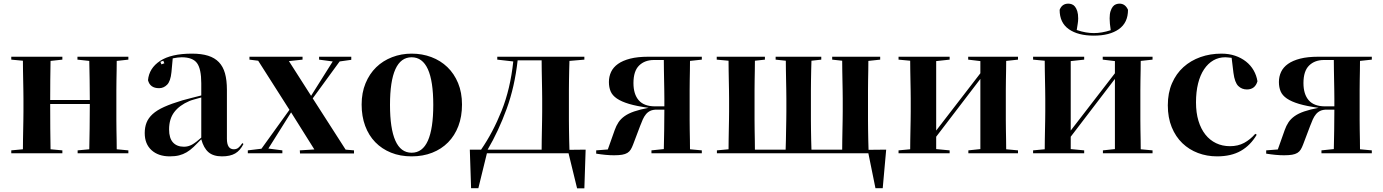

<svg xmlns="http://www.w3.org/2000/svg" viewBox="-20 -851 7606 1056"><path d="M686 -523 622 -516Q622 -492 621.5 -464Q621 -436 620.5 -408.5Q620 -381 620 -355Q620 -329 620 -308V-238Q620 -217 620 -191Q620 -165 620.5 -137.5Q621 -110 621.5 -82Q622 -54 622 -30L686 -24V-8H407V-24L471 -30Q472 -79 473 -144Q474 -209 474 -279H256Q256 -209 256.5 -144Q257 -79 258 -30L323 -24V-8H42V-24L106 -30Q106 -54 106.5 -82Q107 -110 107.5 -137.5Q108 -165 108.5 -191Q109 -217 109 -238V-308Q109 -329 108.5 -355Q108 -381 107.5 -408.5Q107 -436 106.5 -464Q106 -492 106 -517L42 -523V-539H323V-523L258 -516Q257 -469 256.5 -411.5Q256 -354 256 -301H474Q474 -354 473 -411.5Q472 -469 471 -516L406 -523V-539H686Z M1266 -30Q1280 -30 1290 -37.5Q1300 -45 1313 -64L1319 -59Q1301 -23 1273.5 -7Q1246 9 1201 9Q1153 9 1126.5 -14Q1100 -37 1087 -85Q1064 -61 1045 -43Q1026 -25 1006.5 -13.5Q987 -2 965 3.5Q943 9 914 9Q851 9 813.5 -25Q776 -59 776 -119Q776 -151 786 -176.5Q796 -202 819.5 -223.5Q843 -245 883 -263Q923 -281 983 -299Q1004 -305 1030 -311.5Q1056 -318 1087 -326V-393Q1087 -472 1063.5 -504Q1040 -536 979 -536Q968 -536 957 -534.5Q946 -533 930 -530L923 -454Q918 -404 899 -385Q880 -366 855 -366Q805 -366 794 -410Q800 -476 860.5 -516Q921 -556 1036 -556Q1088 -556 1124.5 -544.5Q1161 -533 1184 -509Q1207 -485 1217.5 -447.5Q1228 -410 1228 -357V-88Q1228 -30 1266 -30ZM862 -511 868 -497 884 -503 878 -517ZM992 -44Q1015 -44 1036 -55.5Q1057 -67 1087 -94V-315Q1062 -308 1046 -303.5Q1030 -299 1021 -295Q967 -272 938.5 -234.5Q910 -197 910 -139Q910 -91 931.5 -67.5Q953 -44 992 -44Z M1881 -28 1927 -24V-7H1630L1629 -24L1709 -29L1581 -233L1456 -34L1533 -24V-8H1343V-24L1418 -33L1572 -247L1400 -517L1352 -523V-539H1644V-523L1569 -515L1691 -324L1810 -513L1735 -523V-539H1912V-522L1848 -513L1700 -310Z M2125 -274Q2125 -144 2154.5 -77.5Q2184 -11 2244 -11Q2304 -11 2333.5 -77.5Q2363 -144 2363 -274Q2363 -536 2244 -536Q2125 -536 2125 -274ZM2521 -276Q2521 -210 2501 -157.5Q2481 -105 2444.5 -68Q2408 -31 2357 -11Q2306 9 2244 9Q2181 9 2130.5 -11.5Q2080 -32 2044 -69Q2008 -106 1988.5 -158.5Q1969 -211 1969 -276Q1969 -341 1990.5 -393Q2012 -445 2049 -481Q2086 -517 2136.5 -536.5Q2187 -556 2244 -556Q2302 -556 2352.5 -537Q2403 -518 2440.5 -482Q2478 -446 2499.5 -394Q2521 -342 2521 -276Z M3109 -238Q3109 -217 3109 -190.5Q3109 -164 3109.5 -136Q3110 -108 3110.5 -80Q3111 -52 3112 -27L3201 -28L3194 185H3154L3107 -8H2658L2611 184H2571L2564 -28H2626Q2691 -122 2739 -242Q2787 -362 2803 -513L2715 -523V-539H3194V-523L3112 -516Q3111 -491 3110.5 -463.5Q3110 -436 3109.5 -408.5Q3109 -381 3109 -355Q3109 -329 3109 -308V-238ZM2827 -519Q2811 -374 2766.5 -252Q2722 -130 2662 -28H2959Q2959 -52 2959.5 -80Q2960 -108 2960.5 -136Q2961 -164 2961.5 -190.5Q2962 -217 2962 -238V-308Q2962 -329 2961.5 -355.5Q2961 -382 2960.5 -410Q2960 -438 2959.5 -466Q2959 -494 2959 -519H2827Z M3840 -523 3775 -516Q3775 -492 3774.5 -464Q3774 -436 3773.5 -408.5Q3773 -381 3773 -355Q3773 -329 3773 -308V-238Q3773 -217 3773 -191Q3773 -165 3773.5 -137.5Q3774 -110 3774.5 -82Q3775 -54 3775 -30L3840 -24V-8H3563V-24L3631 -31Q3632 -78 3633 -135Q3634 -192 3634 -248H3592Q3571 -248 3557 -241.5Q3543 -235 3533 -223Q3523 -211 3515.5 -194.5Q3508 -178 3501 -159L3462 -56Q3456 -40 3449 -28.5Q3442 -17 3430.5 -10Q3419 -3 3401.5 0Q3384 3 3357 3Q3314 3 3259 -6V-24L3323 -29L3361 -136Q3369 -159 3381.5 -178Q3394 -197 3415 -212Q3436 -227 3468 -238Q3500 -249 3547 -258Q3482 -267 3440 -279.5Q3398 -292 3373 -309Q3348 -326 3338.5 -348.5Q3329 -371 3329 -400Q3329 -430 3341 -455.5Q3353 -481 3379 -499.5Q3405 -518 3446 -528.5Q3487 -539 3546 -539H3840ZM3464 -394Q3464 -333 3493 -299.5Q3522 -266 3584 -266H3634V-308Q3634 -329 3633.5 -356Q3633 -383 3632.5 -411.5Q3632 -440 3631.5 -468Q3631 -496 3631 -521H3577Q3526 -521 3495 -490.5Q3464 -460 3464 -394Z M4754 -238Q4754 -217 4754 -190.5Q4754 -164 4754.5 -136Q4755 -108 4755.5 -80Q4756 -52 4757 -27L4854 -28L4835 184H4795L4756 -8H3923V-24L3987 -30Q3987 -54 3987.5 -82Q3988 -110 3988.5 -137.5Q3989 -165 3989.5 -191Q3990 -217 3990 -238V-308Q3990 -329 3989.5 -355Q3989 -381 3988.5 -408.5Q3988 -436 3987.5 -464Q3987 -492 3987 -517L3922 -523V-539H4187V-523L4132 -517Q4132 -492 4131.5 -464Q4131 -436 4130.5 -408.5Q4130 -381 4130 -355Q4130 -329 4130 -308V-238Q4130 -217 4130 -190.5Q4130 -164 4130.5 -136Q4131 -108 4131.5 -80Q4132 -52 4132 -28H4301Q4302 -52 4302.5 -80Q4303 -108 4303.5 -136Q4304 -164 4304.5 -190.5Q4305 -217 4305 -238V-308Q4305 -329 4304.5 -355Q4304 -381 4303.5 -409Q4303 -437 4302.5 -465Q4302 -493 4302 -517L4246 -523V-539H4497V-523L4443 -517Q4442 -492 4441.5 -464Q4441 -436 4440.5 -408.5Q4440 -381 4440 -355Q4440 -329 4440 -308V-238Q4440 -217 4440 -190.5Q4440 -164 4440.5 -136Q4441 -108 4441.5 -80Q4442 -52 4443 -28H4612Q4612 -52 4612.5 -80Q4613 -108 4613.5 -136Q4614 -164 4614.5 -190.5Q4615 -217 4615 -238V-308Q4615 -329 4614.5 -355Q4614 -381 4613.5 -408.5Q4613 -436 4612.5 -464Q4612 -492 4612 -517L4557 -523V-539H4821V-523L4756 -516Q4756 -492 4755.5 -464Q4755 -436 4754.5 -408.5Q4754 -381 4754 -355Q4754 -329 4754 -308V-238Z M5579 -523 5514 -516Q5514 -492 5513.5 -464Q5513 -436 5512.5 -408.5Q5512 -381 5512 -355Q5512 -329 5512 -308V-238Q5512 -217 5512 -191Q5512 -165 5512.5 -137.5Q5513 -110 5513.5 -82Q5514 -54 5514 -30L5579 -24V-8H5306V-24L5372 -31V-417L5129 -99V-31L5203 -24V-8H4922V-24L4986 -30Q4986 -54 4986.5 -82Q4987 -110 4987.5 -137.5Q4988 -165 4988.5 -191Q4989 -217 4989 -238V-308Q4989 -329 4988.5 -355Q4988 -381 4987.5 -408.5Q4987 -436 4986.5 -464Q4986 -492 4986 -517L4922 -523V-539H5203V-523L5129 -515V-133L5372 -448V-515L5305 -523V-539H5579Z M6319 -523 6254 -516Q6254 -492 6253.5 -464Q6253 -436 6252.5 -408.5Q6252 -381 6252 -355Q6252 -329 6252 -308V-238Q6252 -217 6252 -191Q6252 -165 6252.5 -137.5Q6253 -110 6253.5 -82Q6254 -54 6254 -30L6319 -24V-8H6046V-24L6112 -31V-417L5869 -99V-31L5943 -24V-8H5662V-24L5726 -30Q5726 -54 5726.5 -82Q5727 -110 5727.5 -137.5Q5728 -165 5728.5 -191Q5729 -217 5729 -238V-308Q5729 -329 5728.5 -355Q5728 -381 5727.5 -408.5Q5727 -436 5726.5 -464Q5726 -492 5726 -517L5662 -523V-539H5943V-523L5869 -515V-133L6112 -448V-515L6045 -523V-539H6319ZM6184 -797Q6184 -726 6133.5 -690.5Q6083 -655 5996 -655Q5909 -655 5858.5 -690.5Q5808 -726 5808 -797Q5821 -831 5856 -831Q5865 -831 5875 -827.5Q5885 -824 5892.5 -814.5Q5900 -805 5905 -789.5Q5910 -774 5910 -750Q5910 -735 5907.5 -720.5Q5905 -706 5902 -686Q5928 -677 5951.5 -673Q5975 -669 5996 -669Q6040 -669 6089 -685Q6086 -705 6084.5 -720Q6083 -735 6083 -750Q6083 -774 6088 -789.5Q6093 -805 6100.5 -814.5Q6108 -824 6118 -827.5Q6128 -831 6137 -831Q6169 -831 6184 -797Z M6838 -359Q6810 -359 6790.5 -378Q6771 -397 6764 -450L6754 -533Q6741 -534 6733.5 -535Q6726 -536 6719 -536Q6683 -536 6653.5 -519Q6624 -502 6602.5 -470Q6581 -438 6569.5 -392Q6558 -346 6558 -288Q6558 -231 6571.5 -186.5Q6585 -142 6609.5 -111Q6634 -80 6668.5 -63.5Q6703 -47 6745 -47Q6789 -47 6822.5 -65Q6856 -83 6884 -115L6892 -110Q6858 -52 6805 -21.5Q6752 9 6674 9Q6618 9 6569 -9.5Q6520 -28 6483 -63.5Q6446 -99 6424.5 -151.5Q6403 -204 6403 -272Q6403 -340 6426 -393Q6449 -446 6489 -482Q6529 -518 6582.5 -537Q6636 -556 6698 -556Q6739 -556 6773 -544.5Q6807 -533 6833 -512.5Q6859 -492 6875 -464Q6891 -436 6896 -404Q6883 -359 6838 -359Z M7525 -523 7460 -516Q7460 -492 7459.5 -464Q7459 -436 7458.5 -408.5Q7458 -381 7458 -355Q7458 -329 7458 -308V-238Q7458 -217 7458 -191Q7458 -165 7458.5 -137.5Q7459 -110 7459.5 -82Q7460 -54 7460 -30L7525 -24V-8H7248V-24L7316 -31Q7317 -78 7318 -135Q7319 -192 7319 -248H7277Q7256 -248 7242 -241.5Q7228 -235 7218 -223Q7208 -211 7200.5 -194.5Q7193 -178 7186 -159L7147 -56Q7141 -40 7134 -28.5Q7127 -17 7115.5 -10Q7104 -3 7086.5 0Q7069 3 7042 3Q6999 3 6944 -6V-24L7008 -29L7046 -136Q7054 -159 7066.5 -178Q7079 -197 7100 -212Q7121 -227 7153 -238Q7185 -249 7232 -258Q7167 -267 7125 -279.5Q7083 -292 7058 -309Q7033 -326 7023.5 -348.5Q7014 -371 7014 -400Q7014 -430 7026 -455.5Q7038 -481 7064 -499.5Q7090 -518 7131 -528.5Q7172 -539 7231 -539H7525ZM7149 -394Q7149 -333 7178 -299.5Q7207 -266 7269 -266H7319V-308Q7319 -329 7318.5 -356Q7318 -383 7317.5 -411.5Q7317 -440 7316.5 -468Q7316 -496 7316 -521H7262Q7211 -521 7180 -490.5Q7149 -460 7149 -394Z"/></svg>

Font: XinYuGongZhangJiaSongA
Style: Regular
Weight: 900
Designer: XinYuGong
Foundry: Adobe Systems Incorporated
Version: Version 1.00